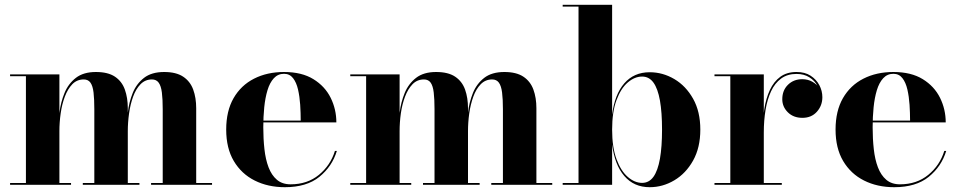

<svg xmlns="http://www.w3.org/2000/svg" viewBox="-20 -770 3996 800"><path d="M227.5 -460V-7.5H276V0H22V-7.5H88V-452.5H22V-460ZM512.5 -319V-7.5H561V0H325V-7.5H373V-315Q373 -357 369.8 -384.5Q366.5 -412 357 -425.5Q347.5 -439 329 -439Q300.5 -439 281.2 -419Q262 -399 250 -367Q238 -335 232.8 -297.5Q227.5 -260 227.5 -223.5L222.5 -221.5Q222.5 -258 227.8 -301Q233 -344 248.8 -382.5Q264.5 -421 296 -445.5Q327.5 -470 379.5 -470Q430 -470 459 -450.5Q488 -431 500.2 -396.8Q512.5 -362.5 512.5 -319ZM797.5 -319V-7.5H863.5V0H609.5V-7.5H658V-315Q658 -357 654.5 -384.5Q651 -412 641.2 -425.5Q631.5 -439 613 -439Q585 -439 565.5 -419Q546 -399 534.5 -367Q523 -335 517.8 -297.5Q512.5 -260 512.5 -223.5L507.5 -221.5Q507.5 -258 512.5 -301Q517.5 -344 533 -382.5Q548.5 -421 580 -445.5Q611.5 -470 664 -470Q714 -470 743.2 -450.5Q772.5 -431 785 -396.8Q797.5 -362.5 797.5 -319Z M1167 10Q1096.5 10 1041.2 -17.8Q986 -45.5 954.2 -99Q922.5 -152.5 922.5 -230Q922.5 -307.5 953.2 -361Q984 -414.5 1038.5 -442.2Q1093 -470 1163.5 -470Q1237.5 -470 1285.8 -440.2Q1334 -410.5 1357.8 -362.5Q1381.5 -314.5 1381.5 -260H989.5V-267.5H1233Q1233 -299.5 1230.8 -333.5Q1228.5 -367.5 1221.8 -397Q1215 -426.5 1201 -444.5Q1187 -462.5 1163.5 -462.5Q1138 -462.5 1121 -444Q1104 -425.5 1094.5 -394Q1085 -362.5 1081 -322.8Q1077 -283 1077 -240Q1077 -191.5 1081.8 -148.5Q1086.5 -105.5 1099 -72.8Q1111.5 -40 1133.8 -21Q1156 -2 1191 -2Q1260.5 -2 1308.8 -41.5Q1357 -81 1375.5 -141H1383.5Q1364 -76.5 1310.8 -33.2Q1257.5 10 1167 10Z M1645 -460V-7.5H1693.5V0H1439.5V-7.5H1505.5V-452.5H1439.5V-460ZM1930 -319V-7.5H1978.5V0H1742.5V-7.5H1790.5V-315Q1790.5 -357 1787.2 -384.5Q1784 -412 1774.5 -425.5Q1765 -439 1746.5 -439Q1718 -439 1698.8 -419Q1679.5 -399 1667.5 -367Q1655.5 -335 1650.2 -297.5Q1645 -260 1645 -223.5L1640 -221.5Q1640 -258 1645.2 -301Q1650.5 -344 1666.2 -382.5Q1682 -421 1713.5 -445.5Q1745 -470 1797 -470Q1847.5 -470 1876.5 -450.5Q1905.5 -431 1917.8 -396.8Q1930 -362.5 1930 -319ZM2215 -319V-7.5H2281V0H2027V-7.5H2075.5V-315Q2075.5 -357 2072 -384.5Q2068.5 -412 2058.8 -425.5Q2049 -439 2030.5 -439Q2002.5 -439 1983 -419Q1963.5 -399 1952 -367Q1940.5 -335 1935.2 -297.5Q1930 -260 1930 -223.5L1925 -221.5Q1925 -258 1930 -301Q1935 -344 1950.5 -382.5Q1966 -421 1997.5 -445.5Q2029 -470 2081.5 -470Q2131.5 -470 2160.8 -450.5Q2190 -431 2202.5 -396.8Q2215 -362.5 2215 -319Z M2687 10Q2621.5 10 2581.2 -36.8Q2541 -83.5 2530.5 -168.5V0H2324.5V-7.5H2390.5V-742.5H2324.5V-750H2530.5V-291.5Q2541 -376.5 2581.2 -422.8Q2621.5 -469 2687 -469Q2741.5 -469 2789.8 -440.5Q2838 -412 2868 -358.5Q2898 -305 2898 -230Q2898 -155 2868 -101.2Q2838 -47.5 2789.8 -18.8Q2741.5 10 2687 10ZM2655.5 -8Q2684.5 -8 2702.8 -33.5Q2721 -59 2729.8 -108.8Q2738.5 -158.5 2738.5 -230Q2738.5 -301.5 2729.8 -351Q2721 -400.5 2702.8 -425.8Q2684.5 -451 2655.5 -451Q2624.5 -451 2595.8 -426.5Q2567 -402 2548.8 -353Q2530.5 -304 2530.5 -230Q2530.5 -156 2548.8 -106.8Q2567 -57.5 2595.8 -32.8Q2624.5 -8 2655.5 -8Z M3157.5 -218Q3157.5 -269.5 3164.5 -314.8Q3171.5 -360 3187.8 -395Q3204 -430 3231.2 -450Q3258.5 -470 3299 -470Q3333.5 -470 3357.2 -454.8Q3381 -439.5 3393.8 -415.5Q3406.5 -391.5 3406.5 -365Q3406.5 -330 3383.8 -304.5Q3361 -279 3323.5 -279Q3286 -279 3262.8 -302Q3239.5 -325 3239.5 -356.5Q3239.5 -393.5 3263.2 -416.8Q3287 -440 3322.5 -440Q3346.5 -440 3365.2 -429.2Q3384 -418.5 3394.8 -401.5Q3405.5 -384.5 3405.5 -365H3398.5Q3398.5 -389.5 3386.5 -411.8Q3374.5 -434 3352.2 -448Q3330 -462 3298.5 -462Q3261 -462 3234.8 -442.8Q3208.5 -423.5 3192.8 -389.8Q3177 -356 3169.8 -312Q3162.5 -268 3162.5 -218ZM3162.5 -460V-7.5H3237.5V0H2957V-7.5H3023V-452.5H2957V-460Z M3706 10Q3635.5 10 3580.2 -17.8Q3525 -45.5 3493.2 -99Q3461.5 -152.5 3461.5 -230Q3461.5 -307.5 3492.2 -361Q3523 -414.5 3577.5 -442.2Q3632 -470 3702.5 -470Q3776.5 -470 3824.8 -440.2Q3873 -410.5 3896.8 -362.5Q3920.5 -314.5 3920.5 -260H3528.5V-267.5H3772Q3772 -299.5 3769.8 -333.5Q3767.5 -367.5 3760.8 -397Q3754 -426.5 3740 -444.5Q3726 -462.5 3702.5 -462.5Q3677 -462.5 3660 -444Q3643 -425.5 3633.5 -394Q3624 -362.5 3620 -322.8Q3616 -283 3616 -240Q3616 -191.5 3620.8 -148.5Q3625.5 -105.5 3638 -72.8Q3650.5 -40 3672.8 -21Q3695 -2 3730 -2Q3799.5 -2 3847.8 -41.5Q3896 -81 3914.5 -141H3922.5Q3903 -76.5 3849.8 -33.2Q3796.5 10 3706 10Z"/></svg>

Font: Bodoni Moda 28pt
Style: Bold
Weight: 700
Designer: Owen Earl
Foundry: indestructible type
Version: Version 2.005